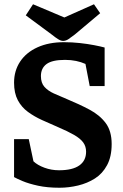

<svg xmlns="http://www.w3.org/2000/svg" viewBox="-20 -864 575 901"><path d="M259 17Q202 17 158.5 7.5Q115 -2 86.5 -14Q58 -26 46 -33V-211H115L137 -107Q156 -89 188.5 -77Q221 -65 257 -65Q320 -65 352 -87.5Q384 -110 384 -152Q384 -177 370.5 -195.5Q357 -214 327.5 -231Q298 -248 251 -268Q214 -284 177.5 -300.5Q141 -317 111 -339Q81 -361 63.5 -394Q46 -427 46 -476Q46 -532 74.5 -575Q103 -618 156 -642Q209 -666 280 -666Q318 -666 354.5 -662Q391 -658 422 -652Q453 -646 471 -641V-460H401L381 -564Q361 -573 337 -578Q313 -583 285 -583Q225 -583 198.5 -563.5Q172 -544 172 -507Q172 -475 188.5 -456.5Q205 -438 232.5 -425.5Q260 -413 294 -399Q352 -375 400 -349.5Q448 -324 476 -286.5Q504 -249 504 -188Q504 -129 482.5 -89Q461 -49 425.5 -26.5Q390 -4 346.5 6.5Q303 17 259 17ZM276 -672Q266 -672 253 -680Q240 -688 224 -701L101 -792L135 -844L282 -782L421 -844L450 -802L331 -702Q314 -689 301.5 -680.5Q289 -672 276 -672Z"/></svg>

Font: Faustina
Style: Bold
Weight: 700
Designer: Alfonso Garcia
Foundry: http://www.omnibus-type.com
Version: Version 1.200